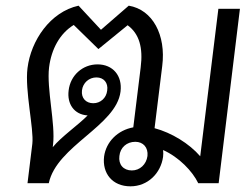

<svg xmlns="http://www.w3.org/2000/svg" viewBox="-20 -646 890 677"><path d="M440 11C501 11 547 -35 555 -93C556 -101 556 -109 555 -117C611 -92 659 -42 679 0H751L826 -615H750L686 -95C647 -140 585 -178 525 -194L552 -413C566 -523 518 -612 434 -626L336 -541L257 -626C157 -604 89 -503 77 -406C67 -327 100 -192 94 -139L77 0H152C180 -132 390 -202 405 -323C412 -379 378 -419 324 -419C271 -419 228 -380 222 -327C216 -280 241 -242 289 -239C257 -206 196 -164 166 -127L167 -136C176 -209 144 -333 153 -408C161 -473 191 -528 240 -558L327 -473L430 -557C471 -527 485 -478 476 -408L450 -197C395 -187 354 -146 347 -94C340 -35 376 11 440 11ZM269 -327C272 -354 294 -373 320 -373C346 -373 362 -354 358 -327C355 -300 334 -282 309 -282C283 -282 266 -300 269 -327ZM401 -96C404 -126 427 -146 457 -146C485 -146 503 -126 500 -96C496 -66 473 -45 445 -45C415 -45 397 -66 401 -96Z"/></svg>

Font: TPK Tissa Web
Style: Italic
Weight: 400
Italic angle: -7°
Designer: Jacques Le Bailly, Suppakit Chalermlarp | Katatrad Co.,Ltd.
Foundry: Jacques Le Bailly, Cadson Demak Co.,Ltd.
Version: Version 5.000;Glyphs 3.1.2 (3151)